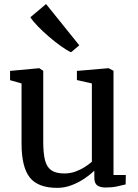

<svg xmlns="http://www.w3.org/2000/svg" viewBox="-20 -897 669 928"><path d="M491.1 9.3Q463.5 9.3 449.7 -1.2Q435.9 -11.7 435.9 -38.2V-72.3Q417.3 -53.6 388.8 -34.3Q360.3 -15.1 326.4 -2Q292.5 11 256.9 11Q163.2 11 123.6 -39.6Q84.1 -90.3 84.1 -204.3V-493.7L28.6 -509.5V-554.3L168.9 -567.3H169.9L189 -554.7V-211.7Q189 -156.8 197.4 -123.2Q205.9 -89.5 227.9 -74.1Q250 -58.6 290.8 -58.6Q320.2 -58.6 345.4 -68Q370.6 -77.3 390.7 -90.4Q410.8 -103.4 424 -115.2V-493.7L351.7 -510.1V-554.3L503.8 -567.3H505.3L528.6 -554.7V-51.2H588L587.3 -5.7Q570.2 -1.5 546.3 3.9Q522.3 9.3 491.1 9.3ZM322.8 -644.7Q304 -653 275.5 -673.3Q247 -693.5 216.7 -719.5Q186.4 -745.5 162.1 -770.7Q137.8 -795.8 126.9 -813.7L202.6 -877.5L363.2 -678L323.8 -644.7Z"/></svg>

Font: Merriweather Light
Style: Regular
Weight: 300
Designer: Eben Sorkin
Foundry: Eben Sorkin
Version: Version 2.100